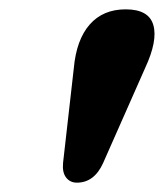

<svg xmlns="http://www.w3.org/2000/svg" viewBox="-20 -803 351 411"><path d="M144.5 -412Q130 -412 121.5 -423Q113 -434 115 -454.5L138 -657Q143.5 -718 172 -750.5Q200.5 -783 249 -783Q298.5 -783 308.2 -749.5Q318 -716 290.5 -657L200.5 -453.5Q181.5 -412 144.5 -412Z"/></svg>

Font: Fraunces 9pt S050
Style: Bold Italic
Weight: 700
Italic angle: -16°
Version: Version 1.000; ttfautohint (v1.8.3)